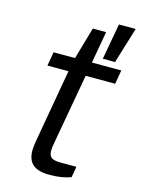

<svg xmlns="http://www.w3.org/2000/svg" viewBox="-113 -788 635 865"><g transform="rotate(15 205.0 -355.5)"><path d="M301.8 -555.2 332 -723.1H410.2L358.9 -555.2ZM204.1 12.2Q152.3 12.2 127.2 -8.8Q102.1 -29.8 102.1 -75.2Q102.1 -90.8 106.9 -119.1L167 -460.9H68.8L80.1 -525.9H180.2L223.1 -674.8H285.2L258.8 -525.9H396L384.8 -460.9H247.1L188 -129.9Q184.1 -110.8 184.1 -94.2Q184.1 -73.2 195.8 -63.7Q207.5 -54.2 238.8 -54.2H313L304.2 -3.9Q264.2 12.2 204.1 12.2Z"/></g></svg>

Font: Archivo Expanded Light
Style: Italic
Weight: 300
Width: 7
Italic angle: -10°
Designer: Hector Gatti
Foundry: Omnibus-Type
Version: Version 2.001